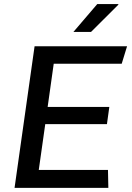

<svg xmlns="http://www.w3.org/2000/svg" viewBox="-20 -910 640 930"><path d="M50.5 0 147.5 -686H595.5L569.5 -601.2H240.2L210.8 -392H509.5L498 -308.8H199.2L167.8 -87H503L504.8 0ZM335.5 -755.2 451 -890.2H553.2V-887.2L420.8 -755.2Z"/></svg>

Font: Chivo Mono Medium
Style: Italic
Weight: 500
Italic angle: -8.05°
Monospace: yes
Designer: Hector Gatti
Foundry: Omnibus-Type
Version: Version 1.008